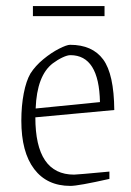

<svg xmlns="http://www.w3.org/2000/svg" viewBox="-20 -600 429 630"><path d="M50 -204Q50 -253 58 -294Q66 -335 80 -359Q96 -384 122 -405.5Q148 -427 173.5 -440Q199 -453 210 -453Q283 -453 318.5 -405Q354 -357 355 -239L96 -215Q96 -27 223 -27Q232 -27 339 -37V-13Q237 10 211 10Q134 10 92 -45.5Q50 -101 50 -204ZM308 -265Q305 -419 211 -419Q201 -419 185 -411.5Q169 -404 153 -392Q101 -352 97 -244ZM88 -580H323V-547H88Z"/></svg>

Font: Grenze ExtraLight
Style: Regular
Weight: 275
Designer: Renata Polastri
Foundry: Omnibus-Type
Version: Version 1.002; ttfautohint (v1.8)